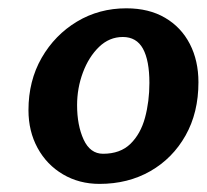

<svg xmlns="http://www.w3.org/2000/svg" viewBox="-20 -796 498 462"><path d="M219.5 -353.5Q170.5 -353.5 131.5 -376.5Q92.5 -399.5 70.5 -439.8Q48.5 -480 48.5 -531Q48.5 -601.5 80.2 -656.8Q112 -712 165.2 -744Q218.5 -776 284 -776Q338.5 -776 377.2 -753.2Q416 -730.5 436.8 -690.2Q457.5 -650 457.5 -598Q457.5 -525 426.5 -470Q395.5 -415 341.8 -384.2Q288 -353.5 219.5 -353.5ZM228 -426Q269.5 -426 294 -450Q318.5 -474 329 -513Q339.5 -552 339.5 -596.5Q339.5 -650.5 324 -678.8Q308.5 -707 275.5 -707Q243 -707 218.2 -683Q193.5 -659 179.5 -621.5Q165.5 -584 165.5 -543Q165.5 -494.5 181.2 -460.2Q197 -426 228 -426Z"/></svg>

Font: Merriweather Sans SemiBold
Style: Italic
Weight: 600
Italic angle: -7.5°
Designer: Eben Sorkin
Foundry: Eben Sorkin
Version: Version 2.001